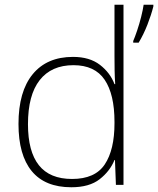

<svg xmlns="http://www.w3.org/2000/svg" viewBox="-20 -780 667 810"><path d="M627 -753Q618 -717 602 -676Q586 -635 565 -600H542V-607Q549 -623 558.5 -651Q568 -679 575.5 -709Q583 -739 586 -760H627ZM281 10Q170 10 114 -58Q58 -126 58 -257Q58 -394 118 -467Q178 -540 288 -540Q358 -540 401.5 -506.5Q445 -473 463 -425H466Q464 -454 463.5 -484.5Q463 -515 463 -544V-760H501V0H469L465 -105H463Q444 -58 400.5 -24Q357 10 281 10ZM284 -25Q381 -25 422 -86.5Q463 -148 463 -260V-266Q463 -382 421.5 -443.5Q380 -505 290 -505Q197 -505 147.5 -442Q98 -379 98 -256Q98 -141 144 -83Q190 -25 284 -25Z"/></svg>

Font: Noto Sans ExtraLight
Style: Regular
Weight: 200
Designer: Monotype Design Team
Foundry: Monotype Imaging Inc.
Version: Version 2.007